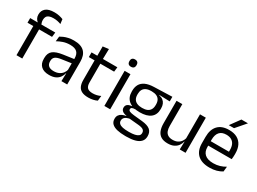

<svg xmlns="http://www.w3.org/2000/svg" viewBox="-43 -1404 3093 2311"><g transform="rotate(30 1503.0 -248.0)"><path d="M230 -676Q267.5 -676 297.2 -669.2Q327 -662.5 352 -652.5L360 -589Q335.5 -598 310.8 -603.2Q286 -608.5 255 -608.5Q217.5 -608.5 194.8 -598.8Q172 -589 162.2 -571.2Q152.5 -553.5 152.5 -528.5V-526Q152.5 -508.5 157 -492.8Q161.5 -477 167 -464L112.5 -462V-472Q97 -484 85.2 -505.5Q73.5 -527 73.5 -555.5V-558Q73.5 -611.5 111.5 -643.8Q149.5 -676 230 -676ZM90 0V-444.5H170.5V0ZM9.5 -405V-469.5L121 -469L154 -469.5H358L350.5 -405Z M714.5 0 718 -118.5 715 -131V-286.5L715.5 -315Q715.5 -374.5 685.2 -403Q655 -431.5 589.5 -431.5Q537 -431.5 493.2 -416.5Q449.5 -401.5 415.5 -381.5L423 -450.5Q442 -462 468.2 -473.2Q494.5 -484.5 528.2 -492Q562 -499.5 602.5 -499.5Q655 -499.5 691.8 -486.8Q728.5 -474 751.2 -450Q774 -426 784.5 -392Q795 -358 795 -316V0ZM546.5 10.5Q474 10.5 435.2 -24.8Q396.5 -60 396.5 -125.5V-140Q396.5 -207.5 438.2 -240.8Q480 -274 571 -287L725.5 -309L730 -250L581 -228.5Q525 -220.5 501 -201.2Q477 -182 477 -144.5V-136.5Q477 -98 500.8 -77.5Q524.5 -57 572 -57Q614 -57 644 -71.5Q674 -86 692.5 -110.5Q711 -135 717.5 -165L730 -110H714.5Q707.5 -78 688.2 -50.5Q669 -23 634.5 -6.2Q600 10.5 546.5 10.5Z M1092 10Q1035.5 10 1001 -7Q966.5 -24 951 -58.5Q935.5 -93 935.5 -144.5V-452.5H1015.5V-154Q1015.5 -106 1037.5 -83.2Q1059.5 -60.5 1111.5 -60.5Q1141 -60.5 1168.2 -67Q1195.5 -73.5 1219.5 -85.5L1212 -16Q1188.5 -4 1157 3Q1125.5 10 1092 10ZM855.5 -416V-481H1214.5L1207 -416ZM936 -473 935.5 -610 1017 -620.5 1013.5 -473Z M1311.5 0V-488H1392.5V0ZM1352 -568Q1327 -568 1314.8 -581.2Q1302.5 -594.5 1302.5 -617.5V-620Q1302.5 -643.5 1314.8 -656.5Q1327 -669.5 1352 -669.5Q1377 -669.5 1389.5 -656.5Q1402 -643.5 1402 -620V-617.5Q1402 -594 1389.5 -581Q1377 -568 1352 -568Z M1716.5 -146Q1617 -146 1563.8 -189.5Q1510.5 -233 1510.5 -314V-326.5Q1510.5 -377 1531.2 -414.5Q1552 -452 1597.5 -473.2Q1643 -494.5 1716.5 -496.5L1965.5 -504.5V-440.5L1818.5 -445.5L1818 -442Q1852.5 -435 1874.5 -418Q1896.5 -401 1907.2 -375.5Q1918 -350 1918 -316V-305Q1918 -227.5 1867 -186.8Q1816 -146 1716.5 -146ZM1713 123H1724.5Q1769.5 123 1801.8 116.2Q1834 109.5 1851.5 95Q1869 80.5 1869 56.5V54.5Q1869 26.5 1848.8 11.8Q1828.5 -3 1779.5 -7.5L1641.5 -20L1664.5 -21Q1636.5 -17 1615.2 -8Q1594 1 1582 15.8Q1570 30.5 1570 52.5V53.5Q1570 79 1587.5 94.5Q1605 110 1637 116.5Q1669 123 1713 123ZM1708.5 187.5Q1642.5 187.5 1594.8 176.2Q1547 165 1520.8 139.8Q1494.5 114.5 1494.5 72V70Q1494.5 40 1508.8 20Q1523 0 1547.2 -11.5Q1571.5 -23 1601.5 -27L1601 -30Q1560 -37 1540.5 -54.2Q1521 -71.5 1521 -99V-99.5Q1521 -118.5 1529.8 -132Q1538.5 -145.5 1556.2 -153.5Q1574 -161.5 1601.5 -163.5V-173.5L1694.5 -150L1656.5 -151Q1622.5 -150.5 1609.5 -142.8Q1596.5 -135 1596.5 -119.5V-119Q1596.5 -102.5 1615 -94Q1633.5 -85.5 1678 -80.5L1796.5 -68.5Q1874 -60.5 1909.5 -31.2Q1945 -2 1945 55V57.5Q1945 103 1918 132Q1891 161 1841.5 174.2Q1792 187.5 1723 187.5ZM1715.5 -206Q1757.5 -206 1785.2 -218.2Q1813 -230.5 1827.2 -255.2Q1841.5 -280 1841.5 -316V-328Q1841.5 -363 1827.8 -387.5Q1814 -412 1786.5 -424.8Q1759 -437.5 1717.5 -437.5H1714.5Q1669.5 -437.5 1641.2 -423.8Q1613 -410 1600.2 -385.2Q1587.5 -360.5 1587.5 -327.5V-316Q1587.5 -280 1601.8 -255.5Q1616 -231 1644.5 -218.5Q1673 -206 1715.5 -206Z M2113.5 -488V-184.5Q2113.5 -146 2124.2 -117.2Q2135 -88.5 2159.5 -72.8Q2184 -57 2225.5 -57Q2264.5 -57 2292.5 -71.2Q2320.5 -85.5 2338.2 -110.5Q2356 -135.5 2362.5 -167L2377 -109.5H2359.5Q2352 -76.5 2332 -49.2Q2312 -22 2278.2 -5.8Q2244.5 10.5 2195 10.5Q2137.5 10.5 2101.8 -11.2Q2066 -33 2049.5 -74.8Q2033 -116.5 2033 -175.5V-488ZM2440 -488V0H2359L2362.5 -117L2359 -122V-488Z M2777 11Q2665.5 11 2609 -43.5Q2552.5 -98 2552.5 -199.5V-286.5Q2552.5 -389.5 2605 -445.2Q2657.5 -501 2758.5 -501Q2826.5 -501 2872 -475.8Q2917.5 -450.5 2940.5 -404Q2963.5 -357.5 2963.5 -293V-275Q2963.5 -259 2962.2 -243Q2961 -227 2959 -211.5H2884.5Q2885.5 -235.5 2885.8 -257Q2886 -278.5 2886 -296.5Q2886 -341 2871.8 -371.8Q2857.5 -402.5 2829.2 -418.8Q2801 -435 2758.5 -435Q2695.5 -435 2664 -398.5Q2632.5 -362 2632.5 -294V-247.5L2633 -237.5V-191Q2633 -160.5 2642 -136Q2651 -111.5 2670.2 -93.8Q2689.5 -76 2719.2 -66.8Q2749 -57.5 2790 -57.5Q2837.5 -57.5 2878.5 -70Q2919.5 -82.5 2955.5 -104L2948 -34Q2915.5 -13.5 2872.5 -1.2Q2829.5 11 2777 11ZM2595 -211.5V-272.5H2942V-211.5ZM2822 -683H2912V-681.5L2797 -548.5H2725V-549.5Z"/></g></svg>

Font: Anek Bangla
Style: Regular
Weight: 400
Designer: Sulekha Rajkumar (Bangla), Yesha Goshar (Latin)
Foundry: Ek Type
Version: Version 1.003